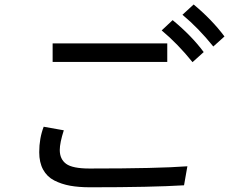

<svg xmlns="http://www.w3.org/2000/svg" viewBox="-20 -837 1040 839"><path d="M210 -566.4V-647.5H710.9V-566.4ZM151.4 -171.9Q151.4 -232.4 170.9 -283.2L258.8 -267.6Q241.2 -212.9 241.2 -181.6Q241.2 -141.6 269 -121.1Q296.9 -100.6 371.1 -100.6Q669.9 -100.6 798.8 -110.4L784.2 -27.3Q643.6 -18.6 374 -18.6Q324.2 -18.6 286.6 -25.4Q249 -32.2 217.3 -48.3Q185.5 -64.5 168.5 -95.7Q151.4 -127 151.4 -171.9ZM777.3 -772.5 826.2 -817.4Q906.2 -751 960.9 -677.7L912.1 -633.8Q847.7 -713.9 777.3 -772.5ZM686.5 -704.1 734.4 -749Q817.4 -680.7 870.1 -609.4L821.3 -565.4Q756.8 -645.5 686.5 -704.1Z"/></svg>

Font: Gothic A1 Medium
Style: Regular
Weight: 500
Designer: HanYang I&C Co.,Ltd.
Foundry: HanYang I&C Co.,Ltd.
Version: Version 2.50